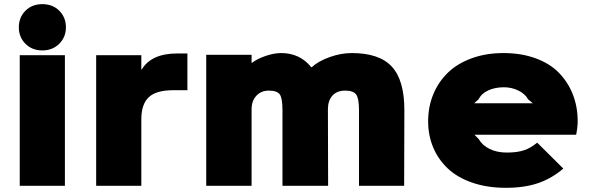

<svg xmlns="http://www.w3.org/2000/svg" viewBox="-20 -896 2851 926"><path d="M293 -629.9V0H75.2V-629.9ZM297.9 -764.2Q297.9 -716.8 265.6 -684.8Q233.4 -652.8 184.1 -652.8Q134.8 -652.8 102.8 -684.8Q70.8 -716.8 70.8 -764.2Q70.8 -812 102.5 -844Q134.3 -876 184.1 -876Q234.4 -876 266.1 -844Q297.9 -812 297.9 -764.2Z M883.8 -638.2V-460.9H815.4Q733.4 -460.9 697.5 -427.2Q661.6 -393.6 661.6 -319.8V0H443.8V-629.9H661.6V-561H663.6Q710.4 -638.2 835.4 -638.2Z M1930.2 -365.2 1929.2 0H1711.4V-365.2Q1711.4 -421.4 1697.8 -440.2Q1684.1 -459 1644.5 -459Q1605.5 -459 1583.5 -435.1Q1561.5 -411.1 1561.5 -369.1L1562.5 0H1342.3V-365.2Q1342.3 -422.4 1329.3 -440.7Q1316.4 -459 1276.4 -459Q1240.2 -459 1216.8 -434.6Q1193.4 -410.2 1193.4 -368.2V0H974.6V-631.8H1193.4V-592.8H1195.3Q1220.2 -612.3 1261 -626.2Q1301.8 -640.1 1336.4 -640.1Q1425.8 -640.1 1481.4 -571.8H1483.4Q1515.1 -601.1 1569.8 -620.6Q1624.5 -640.1 1676.3 -640.1Q1809.6 -640.1 1869.9 -574.5Q1930.2 -508.8 1930.2 -365.2Z M2267.1 -397.9H2549.8L2526.9 -417Q2513.2 -442.9 2480.7 -459Q2448.2 -475.1 2410.2 -475.1Q2369.1 -475.1 2336.2 -460.7Q2303.2 -446.3 2288.1 -417ZM2766.1 -311Q2766.1 -283.2 2758.8 -246.1H2268.1L2288.1 -226.1Q2306.2 -194.8 2341.6 -177.5Q2377 -160.2 2424.8 -160.2Q2474.1 -160.2 2506.8 -171.1Q2539.6 -182.1 2570.8 -208L2696.8 -83Q2640.1 -34.7 2574.5 -12.5Q2508.8 9.8 2419.9 9.8Q2329.6 9.8 2257.6 -15.1Q2185.5 -40 2139.4 -83.7Q2093.3 -127.4 2069.1 -185.3Q2044.9 -243.2 2044.9 -311Q2044.9 -381.3 2069.8 -441.4Q2094.7 -501.5 2140.4 -545.7Q2186 -589.8 2255.1 -615Q2324.2 -640.1 2408.2 -640.1Q2495.1 -640.1 2564.2 -614.5Q2633.3 -588.9 2676.8 -543.7Q2720.2 -498.5 2743.2 -439.5Q2766.1 -380.4 2766.1 -311Z"/></svg>

Font: Sinkin Sans 900 X Black
Style: Regular
Weight: 950
Designer: Keith Bates
Foundry: K-Type
Version: Sinkin Sans (version 1.0)  by Keith Bates   •   © 2014   www